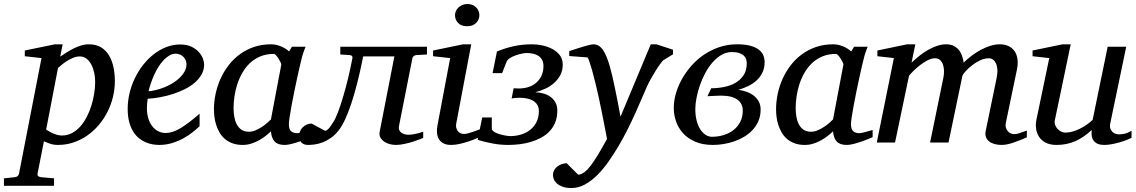

<svg xmlns="http://www.w3.org/2000/svg" viewBox="-116 -717 5716 966"><path d="M362.8 -305.2Q362.8 -327.1 358.2 -349.9Q353.5 -372.6 344 -391.1Q334.5 -409.7 319.8 -421.4Q305.2 -433.1 285.2 -433.1Q267.1 -433.1 249 -425Q231 -417 216.1 -407Q201.2 -397 190.4 -387.5Q179.7 -377.9 175.8 -375L116.2 -64.9Q120.6 -62.5 128.7 -57.4Q136.7 -52.2 147.5 -47.4Q158.2 -42.5 170.4 -38.8Q182.6 -35.2 195.8 -35.2Q223.1 -35.2 246.1 -47.4Q269 -59.6 287.6 -80.3Q306.2 -101.1 320.3 -128.4Q334.5 -155.8 343.8 -185.8Q353 -215.8 357.9 -246.6Q362.8 -277.3 362.8 -305.2ZM461.9 -309.1Q461.9 -268.1 452.1 -228.3Q442.4 -188.5 424.1 -152.8Q405.8 -117.2 379.9 -86.9Q354 -56.6 322.3 -34.7Q290.5 -12.7 253.4 -0.2Q216.3 12.2 175.8 12.2Q153.3 12.2 135.3 5.9Q117.2 -0.5 105 -5.9L73.2 154.8Q71.3 163.1 75.4 168.2Q79.6 173.3 92.8 174.8L155.8 180.2V217.8H-96.2V180.2L-43.9 174.8Q-22.9 173.3 -20 154.8L92.8 -424.8L8.8 -434.1V-462.9L160.2 -494.1H199.2L187 -432.1Q199.7 -440.4 216.1 -451.2Q232.4 -461.9 251 -471.4Q269.5 -481 289.8 -487.5Q310.1 -494.1 331.1 -494.1Q369.1 -494.1 394.3 -477.8Q419.4 -461.4 434.3 -435.1Q449.2 -408.7 455.6 -375.5Q461.9 -342.3 461.9 -309.1Z M822.3 -394Q822.3 -403.8 818.4 -413.3Q814.5 -422.9 807.6 -430.2Q800.8 -437.5 790.5 -442.1Q780.3 -446.8 768.1 -446.8Q751.5 -446.8 736.3 -438Q721.2 -429.2 707.3 -414.6Q693.4 -399.9 681.4 -380.9Q669.4 -361.8 659.9 -340.8Q650.4 -319.8 643.1 -298.3Q635.7 -276.9 631.3 -257.8Q663.1 -260.7 697 -272.5Q731 -284.2 758.8 -302.5Q786.6 -320.8 804.4 -344.2Q822.3 -367.7 822.3 -394ZM911.1 -393.1Q911.1 -365.7 898.4 -342.8Q885.7 -319.8 864 -301.3Q842.3 -282.7 813.7 -268.3Q785.2 -253.9 753.7 -243.9Q722.2 -233.9 689.5 -227.8Q656.7 -221.7 627 -220.2Q625.5 -210.4 624.3 -196.8Q623 -183.1 623 -173.8Q623 -146.5 629.6 -123.5Q636.2 -100.6 648.7 -83.7Q661.1 -66.9 678.7 -57.4Q696.3 -47.9 718.3 -47.9Q752 -47.9 792.5 -72.3Q833 -96.7 888.2 -145V-82Q874 -68.4 853.5 -52Q833 -35.6 806.9 -21.2Q780.8 -6.8 750 2.7Q719.2 12.2 685.1 12.2Q669.9 12.2 652.1 9.3Q634.3 6.3 616.7 -1.2Q599.1 -8.8 582.8 -22Q566.4 -35.2 554 -55.4Q541.5 -75.7 533.9 -103.8Q526.4 -131.8 526.4 -169.9Q526.4 -209.5 535.9 -248.8Q545.4 -288.1 562.7 -324Q580.1 -359.9 604.5 -390.9Q628.9 -421.9 658.2 -444.6Q687.5 -467.3 720.9 -480.2Q754.4 -493.2 790 -493.2Q824.7 -493.2 847.9 -481.7Q871.1 -470.2 885.3 -454.1Q899.4 -438 905.3 -420.9Q911.1 -403.8 911.1 -393.1Z M1299.3 -392.1Q1299.8 -394.5 1295.7 -403.3Q1291.5 -412.1 1285.6 -421.6Q1279.8 -431.2 1273.2 -438.5Q1266.6 -445.8 1262.2 -445.8Q1224.1 -445.8 1194.1 -433.3Q1164.1 -420.9 1141.6 -399.7Q1119.1 -378.4 1103.3 -350.6Q1087.4 -322.8 1077.6 -292.5Q1067.9 -262.2 1063.5 -231.4Q1059.1 -200.7 1059.1 -172.9Q1059.1 -151.9 1062.5 -130.9Q1065.9 -109.9 1074.5 -92.8Q1083 -75.7 1097.9 -64.9Q1112.8 -54.2 1136.2 -54.2Q1153.8 -54.2 1171.4 -62Q1189 -69.8 1204.1 -80.1Q1219.2 -90.3 1230.5 -100.6Q1241.7 -110.8 1247.1 -116.2ZM1446.3 -26.9Q1440.4 -24.4 1424.8 -17.8Q1409.2 -11.2 1389.9 -4.6Q1370.6 2 1350.8 7.1Q1331.1 12.2 1316.4 12.2Q1298.3 12.2 1285.9 7.8Q1273.4 3.4 1265.4 -5.4Q1257.3 -14.2 1252.9 -26.9Q1248.5 -39.6 1247.1 -56.2Q1235.8 -45.4 1220.7 -33.4Q1205.6 -21.5 1187.3 -11.2Q1168.9 -1 1148.2 5.6Q1127.4 12.2 1105 12.2Q1075.7 12.2 1053.5 3.9Q1031.2 -4.4 1015.1 -18.3Q999 -32.2 988.5 -50.5Q978 -68.8 971.7 -88.6Q965.3 -108.4 962.9 -128.7Q960.4 -148.9 960.4 -167Q960.4 -205.6 968.8 -244.9Q977.1 -284.2 993.4 -320.6Q1009.8 -356.9 1034.2 -388.7Q1058.6 -420.4 1090.6 -443.8Q1122.6 -467.3 1161.9 -480.7Q1201.2 -494.1 1248 -494.1Q1261.7 -494.1 1275.1 -491Q1288.6 -487.8 1300.3 -482.7Q1312 -477.5 1321.8 -471.2Q1331.5 -464.8 1338.4 -458L1353 -481.9H1421.4Q1418.9 -476.1 1416 -468Q1413.1 -460 1410.2 -451.7Q1407.2 -443.4 1405 -436Q1402.8 -428.7 1402.3 -424.8Q1398.9 -411.6 1392.6 -385Q1386.2 -358.4 1379.2 -325.2Q1372.1 -292 1364.5 -255.6Q1356.9 -219.2 1351.1 -186.8Q1345.2 -154.3 1341.3 -129.2Q1337.4 -104 1337.4 -92.8Q1337.4 -66.4 1348.6 -56.6Q1359.9 -46.9 1380.4 -46.9Q1385.3 -46.9 1394.8 -49.1Q1404.3 -51.3 1414.6 -54.2Q1424.8 -57.1 1433.6 -59.6Q1442.4 -62 1446.3 -63Z M1979 -439.9Q1970.2 -439 1965.1 -434.3Q1960 -429.7 1959 -424.8L1891.1 -81.1Q1889.2 -70.8 1892.6 -62.7Q1896 -54.7 1903.1 -49.6Q1910.2 -44.4 1919.7 -41.7Q1929.2 -39.1 1939.5 -39.1Q1950.7 -39.1 1963.6 -41.3Q1976.6 -43.5 1987.8 -46.4Q2000.5 -49.8 2013.2 -54.2V-22.9Q1989.3 -13.2 1965.3 -5.4Q1944.8 1.5 1920.7 6.8Q1896.5 12.2 1876 12.2Q1861.8 12.2 1845.9 8.3Q1830.1 4.4 1817.6 -3.9Q1805.2 -12.2 1798.1 -24.9Q1791 -37.6 1794.4 -55.2L1868.2 -433.1H1711.4Q1682.6 -289.6 1651.4 -196Q1620.1 -102.5 1589.4 -63Q1570.3 -38.1 1548.8 -23.2Q1527.3 -8.3 1506.6 -0.5Q1485.8 7.3 1467 9.8Q1448.2 12.2 1434.1 12.2Q1413.6 12.2 1401.9 1.5Q1390.1 -9.3 1390.1 -38.1Q1390.1 -48.8 1394.8 -59.1Q1399.4 -69.3 1408 -77.4Q1416.5 -85.4 1427.7 -90.3Q1439 -95.2 1452.1 -95.2L1519 -59.1Q1524.4 -59.1 1530 -63.2Q1535.6 -67.4 1540.8 -73.5Q1545.9 -79.6 1550.5 -86.9Q1555.2 -94.2 1559.1 -100.1Q1571.3 -117.7 1584.5 -152.6Q1597.7 -187.5 1610.8 -231.7Q1624 -275.9 1636 -326.2Q1647.9 -376.5 1657.2 -424.8Q1658.7 -429.7 1655.5 -434.3Q1652.3 -439 1644 -439.9L1596.2 -442.9V-481.9H2032.2V-442.9Z M2300.3 -28.8Q2294.4 -26.4 2278.8 -19.5Q2263.2 -12.7 2242.2 -5.6Q2221.2 1.5 2198 6.8Q2174.8 12.2 2154.3 12.2Q2128.4 12.2 2113.3 3.4Q2098.1 -5.4 2090.8 -19.5Q2083.5 -33.7 2082.5 -51.3Q2081.5 -68.8 2085 -85.9L2148.9 -424.8L2063 -434.1V-462.9L2213.9 -494.1H2254.9L2179.2 -94.2Q2177.2 -84 2179.4 -74.7Q2181.6 -65.4 2186.8 -58.3Q2191.9 -51.3 2200 -47.1Q2208 -43 2218.3 -43Q2227.1 -43 2239 -46.1Q2251 -49.3 2262.9 -53.5Q2274.9 -57.6 2285.2 -61.5Q2295.4 -65.4 2300.3 -66.9ZM2295.9 -641.1Q2295.9 -629.9 2291.7 -619.9Q2287.6 -609.9 2280 -602.1Q2272.5 -594.2 2261.2 -589.6Q2250 -585 2235.4 -585Q2204.6 -585 2189 -601.3Q2173.3 -617.7 2173.3 -641.1Q2173.3 -650.9 2177.5 -660.6Q2181.6 -670.4 2189.7 -678.5Q2197.8 -686.5 2209.5 -691.7Q2221.2 -696.8 2236.3 -696.8Q2250.5 -696.8 2261.5 -691.9Q2272.5 -687 2280.3 -679.2Q2288.1 -671.4 2292 -661.4Q2295.9 -651.4 2295.9 -641.1Z M2715.3 -392.1Q2715.3 -362.8 2703.4 -339.8Q2691.4 -316.9 2671.9 -299.6Q2652.3 -282.2 2627.4 -270.8Q2602.5 -259.3 2577.1 -252.9Q2598.6 -252 2618.7 -246.3Q2638.7 -240.7 2654.1 -229.5Q2669.4 -218.3 2678.7 -201.2Q2688 -184.1 2688 -160.2Q2688 -126.5 2677.2 -100.6Q2666.5 -74.7 2648.2 -55.7Q2629.9 -36.6 2605.5 -23.7Q2581.1 -10.7 2553.7 -2.7Q2526.4 5.4 2497.6 8.8Q2468.8 12.2 2441.4 12.2Q2401.4 12.2 2363.5 5.1Q2325.7 -2 2287.1 -13.2L2310.1 -126H2358.4V-69.8Q2358.4 -63.5 2364 -58.3Q2369.6 -53.2 2378.7 -49.1Q2387.7 -44.9 2398.4 -41.7Q2409.2 -38.6 2419.4 -36.4Q2429.7 -34.2 2438.2 -33.2Q2446.8 -32.2 2451.2 -32.2Q2480 -32.2 2506.1 -40.3Q2532.2 -48.3 2552 -64.2Q2571.8 -80.1 2583.5 -103.5Q2595.2 -127 2595.2 -158.2Q2595.2 -177.2 2586.9 -190.2Q2578.6 -203.1 2565.2 -210.7Q2551.8 -218.3 2534.9 -221.7Q2518.1 -225.1 2501.5 -225.1Q2489.3 -225.1 2478.3 -224.4Q2467.3 -223.6 2458 -221.2L2468.3 -272.9L2488.3 -272Q2514.6 -271 2538.1 -277.6Q2561.5 -284.2 2579.3 -298.6Q2597.2 -313 2607.7 -334.5Q2618.2 -356 2618.2 -384.8Q2618.2 -403.8 2611.1 -416.3Q2604 -428.7 2592.3 -436.3Q2580.6 -443.8 2565.4 -447Q2550.3 -450.2 2534.2 -450.2Q2525.4 -450.2 2510 -447.3Q2494.6 -444.3 2479 -438.7Q2463.4 -433.1 2450.4 -425.3Q2437.5 -417.5 2433.1 -407.2L2410.2 -349.1H2362.3L2384.3 -458Q2428.7 -476.1 2470.9 -485.1Q2513.2 -494.1 2561 -494.1Q2584.5 -494.1 2611.3 -488.8Q2638.2 -483.4 2661.4 -471.4Q2684.6 -459.5 2700 -439.9Q2715.3 -420.4 2715.3 -392.1Z M3220.2 -413.1Q3214.4 -407.2 3203.1 -391.6Q3191.9 -376 3179.9 -356.4Q3168 -336.9 3156.5 -316.2Q3145 -295.4 3138.2 -279.8Q3127.4 -255.9 3113 -221.7Q3098.6 -187.5 3080.8 -148.2Q3063 -108.9 3042 -66.7Q3021 -24.4 2997.1 16.1Q2973.6 55.7 2947 94Q2920.4 132.3 2890.6 162.4Q2860.8 192.4 2827.9 210.7Q2794.9 229 2759.3 229Q2731.9 229 2713.9 222.2Q2695.8 215.3 2685.1 205.3Q2674.3 195.3 2670.2 183.8Q2666 172.4 2666 163.1Q2666 151.9 2671.1 141.4Q2676.3 130.9 2685.5 122.8Q2694.8 114.7 2707.5 109.9Q2720.2 105 2734.9 104L2793 162.1Q2808.6 160.6 2823.7 149.7Q2838.9 138.7 2855.7 116.7Q2872.6 94.7 2892.6 61.5Q2912.6 28.3 2938 -18.1Q2937 -23.9 2933.1 -44.2Q2929.2 -64.5 2923.6 -93.5Q2918 -122.6 2910.9 -157.7Q2903.8 -192.9 2896 -229Q2888.2 -264.2 2879.6 -299.6Q2871.1 -335 2863 -363.3Q2855 -391.6 2848.6 -409.7Q2842.3 -427.7 2838.9 -428.2L2748 -435.1V-460L2761.7 -464.4Q2771.5 -467.8 2783.2 -471.4Q2794.9 -475.1 2808.1 -479.2Q2821.3 -483.4 2833 -486.6Q2844.7 -489.7 2854.2 -491.9Q2863.8 -494.1 2868.2 -494.1Q2884.3 -494.1 2896.5 -486.6Q2908.7 -479 2918.2 -464.8Q2927.7 -450.7 2935.8 -430.9Q2943.8 -411.1 2951.2 -386.2Q2963.9 -341.8 2977.5 -276.1Q2991.2 -210.4 3005.9 -129.9L3158.2 -494.1H3187L3270 -466.8V-443.8Z M3641.1 -398.9Q3641.1 -409.2 3637.7 -419.4Q3634.3 -429.7 3625.7 -437.5Q3617.2 -445.3 3602.8 -450.2Q3588.4 -455.1 3566.4 -455.1Q3538.1 -455.1 3513.7 -440.7Q3489.3 -426.3 3468.8 -402.8Q3448.2 -379.4 3432.1 -349.1Q3416 -318.8 3405 -286.9Q3394 -254.9 3388.2 -223.9Q3382.3 -192.9 3382.3 -168Q3382.3 -137.2 3388.7 -111.6Q3395 -85.9 3406.5 -67.6Q3418 -49.3 3433.3 -39.1Q3448.7 -28.8 3466.3 -28.8Q3496.6 -28.8 3524.7 -37.4Q3552.7 -45.9 3574.2 -62.5Q3595.7 -79.1 3608.4 -103.8Q3621.1 -128.4 3621.1 -161.1Q3621.1 -195.8 3593.8 -215.8Q3566.4 -235.8 3512.2 -235.8Q3506.8 -235.8 3495.6 -235.4Q3484.4 -234.9 3472.7 -234.4Q3459 -233.4 3443.4 -232.9L3462.4 -272.9Q3493.7 -272.9 3525.6 -279.1Q3557.6 -285.2 3583.3 -299.6Q3608.9 -314 3625 -338.1Q3641.1 -362.3 3641.1 -398.9ZM3731 -404.8Q3731 -374.5 3719.7 -351.6Q3708.5 -328.6 3689.9 -311.8Q3671.4 -294.9 3647.7 -283.7Q3624 -272.5 3599.1 -265.1Q3621.1 -262.2 3641.1 -254.9Q3661.1 -247.6 3676.8 -235.4Q3692.4 -223.1 3701.7 -205.8Q3710.9 -188.5 3710.9 -166Q3710.9 -134.3 3700.2 -108.9Q3689.5 -83.5 3671.1 -63.7Q3652.8 -43.9 3628.9 -29.5Q3605 -15.1 3578.4 -5.9Q3551.8 3.4 3524.2 7.8Q3496.6 12.2 3471.2 12.2Q3419.9 12.2 3382.8 -3.7Q3345.7 -19.5 3321.5 -45.7Q3297.4 -71.8 3285.6 -105.5Q3273.9 -139.2 3273.9 -174.8Q3273.9 -209 3284.4 -246.1Q3294.9 -283.2 3314.7 -318.6Q3334.5 -354 3362.5 -386Q3390.6 -418 3426 -441.9Q3461.4 -465.8 3503.4 -480Q3545.4 -494.1 3592.3 -494.1Q3633.3 -494.1 3659.9 -486.6Q3686.5 -479 3702.4 -466.6Q3718.3 -454.1 3724.6 -438Q3731 -421.9 3731 -404.8Z M4127.4 -392.1Q4127.9 -394.5 4123.8 -403.3Q4119.6 -412.1 4113.8 -421.6Q4107.9 -431.2 4101.3 -438.5Q4094.7 -445.8 4090.3 -445.8Q4052.2 -445.8 4022.2 -433.3Q3992.2 -420.9 3969.7 -399.7Q3947.3 -378.4 3931.4 -350.6Q3915.5 -322.8 3905.8 -292.5Q3896 -262.2 3891.6 -231.4Q3887.2 -200.7 3887.2 -172.9Q3887.2 -151.9 3890.6 -130.9Q3894 -109.9 3902.6 -92.8Q3911.1 -75.7 3926 -64.9Q3940.9 -54.2 3964.4 -54.2Q3981.9 -54.2 3999.5 -62Q4017.1 -69.8 4032.2 -80.1Q4047.4 -90.3 4058.6 -100.6Q4069.8 -110.8 4075.2 -116.2ZM4274.4 -26.9Q4268.6 -24.4 4252.9 -17.8Q4237.3 -11.2 4218 -4.6Q4198.7 2 4179 7.1Q4159.2 12.2 4144.5 12.2Q4126.5 12.2 4114 7.8Q4101.6 3.4 4093.5 -5.4Q4085.4 -14.2 4081.1 -26.9Q4076.7 -39.6 4075.2 -56.2Q4064 -45.4 4048.8 -33.4Q4033.7 -21.5 4015.4 -11.2Q3997.1 -1 3976.3 5.6Q3955.6 12.2 3933.1 12.2Q3903.8 12.2 3881.6 3.9Q3859.4 -4.4 3843.3 -18.3Q3827.1 -32.2 3816.7 -50.5Q3806.2 -68.8 3799.8 -88.6Q3793.5 -108.4 3791 -128.7Q3788.6 -148.9 3788.6 -167Q3788.6 -205.6 3796.9 -244.9Q3805.2 -284.2 3821.5 -320.6Q3837.9 -356.9 3862.3 -388.7Q3886.7 -420.4 3918.7 -443.8Q3950.7 -467.3 3990 -480.7Q4029.3 -494.1 4076.2 -494.1Q4089.8 -494.1 4103.3 -491Q4116.7 -487.8 4128.4 -482.7Q4140.1 -477.5 4149.9 -471.2Q4159.7 -464.8 4166.5 -458L4181.2 -481.9H4249.5Q4247.1 -476.1 4244.1 -468Q4241.2 -460 4238.3 -451.7Q4235.4 -443.4 4233.2 -436Q4231 -428.7 4230.5 -424.8Q4227.1 -411.6 4220.7 -385Q4214.4 -358.4 4207.3 -325.2Q4200.2 -292 4192.6 -255.6Q4185.1 -219.2 4179.2 -186.8Q4173.3 -154.3 4169.4 -129.2Q4165.5 -104 4165.5 -92.8Q4165.5 -66.4 4176.8 -56.6Q4188 -46.9 4208.5 -46.9Q4213.4 -46.9 4222.9 -49.1Q4232.4 -51.3 4242.7 -54.2Q4252.9 -57.1 4261.7 -59.6Q4270.5 -62 4274.4 -63Z M5050.3 -25.9Q5037.6 -20.5 5021.7 -13.9Q5005.9 -7.3 4989 -1.5Q4972.2 4.4 4955.6 8.3Q4939 12.2 4924.3 12.2Q4903.8 12.2 4887.5 7.6Q4871.1 2.9 4860.1 -5.9Q4849.1 -14.6 4844.5 -27.8Q4839.8 -41 4843.3 -58.1L4898.4 -325.2Q4903.3 -350.1 4901.9 -368.7Q4900.4 -387.2 4894.3 -399.4Q4888.2 -411.6 4879.2 -417.7Q4870.1 -423.8 4860.4 -423.8Q4837.4 -423.8 4815.7 -413.6Q4793.9 -403.3 4775.9 -389.4Q4757.8 -375.5 4744.6 -361.1Q4731.4 -346.7 4726.6 -337.9L4656.2 0H4563.5L4630.4 -326.2Q4633.8 -342.3 4633.5 -359.6Q4633.3 -377 4628.7 -391.1Q4624 -405.3 4614.3 -414.6Q4604.5 -423.8 4588.4 -423.8Q4570.8 -423.8 4551 -413.6Q4531.2 -403.3 4512.9 -389.2Q4494.6 -375 4479.7 -360.1Q4464.8 -345.2 4457.5 -335.9L4387.2 0H4295.4L4381.3 -424.8L4298.3 -434.1V-462.9L4448.2 -494.1H4489.3L4470.2 -401.9Q4488.8 -419.4 4509.8 -436.3Q4530.8 -453.1 4553.2 -465.8Q4575.7 -478.5 4598.6 -486.3Q4621.6 -494.1 4643.6 -494.1Q4668.5 -494.1 4684.8 -484.9Q4701.2 -475.6 4711.2 -461.7Q4721.2 -447.8 4725.8 -431.6Q4730.5 -415.5 4732.4 -401.9Q4750.5 -419.9 4772.5 -436.5Q4794.4 -453.1 4818.4 -466.1Q4842.3 -479 4866.9 -486.6Q4891.6 -494.1 4914.6 -494.1Q4939.5 -494.1 4958.3 -485.1Q4977.1 -476.1 4988.5 -459.5Q5000 -442.9 5003.2 -419.4Q5006.3 -396 5000.5 -367.2L4944.3 -97.2Q4941.9 -85 4944.8 -75Q4947.8 -64.9 4953.9 -57.6Q4960 -50.3 4968.8 -46.1Q4977.5 -42 4987.3 -42Q4999.5 -42 5015.6 -47.9Q5031.7 -53.7 5050.3 -60.1Z M5577.1 -23.9Q5567.9 -18.6 5551.5 -12.2Q5535.2 -5.9 5516.1 -0.5Q5497.1 4.9 5477.3 8.5Q5457.5 12.2 5441.4 12.2Q5413.1 12.2 5399.4 2.7Q5385.7 -6.8 5380.6 -19.3Q5375.5 -31.7 5376 -44.4Q5376.5 -57.1 5376.5 -63Q5336.9 -25.4 5293.7 -6.6Q5250.5 12.2 5200.2 12.2Q5165.5 12.2 5143.6 0Q5121.6 -12.2 5110.4 -30.8Q5099.1 -49.3 5096.7 -71.3Q5094.2 -93.3 5098.1 -112.8L5163.1 -424.8L5079.1 -434.1V-462.9L5230 -494.1H5271L5191.4 -112.8Q5188.5 -100.1 5192.6 -88.6Q5196.8 -77.1 5204.8 -68.6Q5212.9 -60.1 5223.1 -54.9Q5233.4 -49.8 5243.2 -49.8Q5261.2 -49.8 5279.5 -54.9Q5297.9 -60.1 5315.9 -68.8Q5334 -77.6 5350.6 -89.1Q5367.2 -100.6 5381.3 -113.8L5457 -481.9H5550.3L5470.2 -97.2Q5466.8 -81.5 5470.2 -71Q5473.6 -60.5 5480.7 -53.7Q5487.8 -46.9 5496.8 -43.9Q5505.9 -41 5514.2 -41Q5523.9 -41 5540 -43.9Q5556.2 -46.9 5577.1 -59.1Z"/></svg>

Font: Charis SIL CyrE
Style: Italic
Weight: 400
Italic angle: -11°
Foundry: SIL International
Version: Version 5.000